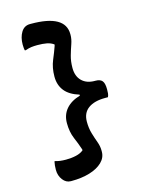

<svg xmlns="http://www.w3.org/2000/svg" viewBox="-136 -856 872 1114"><g transform="rotate(-15 300.0 -299.0)"><path d="M213 -438Q213 -492 231 -535Q249 -578 259 -607Q260 -610 261 -613Q262 -616 262 -619Q244 -632 220.5 -636.5Q197 -641 164 -641Q145 -641 128.5 -639Q112 -637 93 -630H87Q85 -635 84 -645.5Q83 -656 83 -666Q83 -709 101.5 -739.5Q120 -770 155 -770H161Q366 -770 366 -653V-648Q366 -623 356 -594.5Q346 -566 336.5 -533Q327 -500 327 -460Q327 -410 355.5 -382Q384 -354 433 -354H437Q465 -354 477 -339.5Q489 -325 489 -289Q489 -276 488 -264.5Q487 -253 482 -243H465Q400 -243 363.5 -216.5Q327 -190 327 -137Q327 -98 336.5 -66Q346 -34 356 -7Q366 20 366 46V53Q366 89 338 116Q310 143 262 157.5Q214 172 153 172H148Q120 172 100.5 146.5Q81 121 81 86Q81 59 86 36H92Q115 44 154 44Q186 44 214.5 37.5Q243 31 260 16Q260 10 257 4Q248 -24 230.5 -65Q213 -106 213 -159Q213 -209 242.5 -243.5Q272 -278 327 -294V-300Q268 -318 240.5 -353Q213 -388 213 -438Z"/></g></svg>

Font: Recursive Mn Csl St SmB
Style: Regular
Weight: 600
Monospace: yes
Version: Version 1.079;hotconv 1.0.112;makeotfexe 2.5.65598; ttfautoh